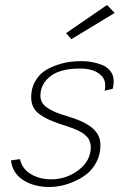

<svg xmlns="http://www.w3.org/2000/svg" viewBox="-20 -750 490 770"><path d="M245.1 -617.2 266.1 -592.8 439.9 -698.2 409.2 -730ZM432.1 -394Q436 -410.2 436 -423.8Q436 -447.3 423.3 -464.1Q410.6 -481 389.9 -489.3Q369.1 -497.6 348.6 -501.2Q328.1 -504.9 307.1 -504.9Q283.2 -504.9 259 -501.7Q234.9 -498.5 206.1 -488.5Q177.2 -478.5 155.8 -463.4Q134.3 -448.2 119.6 -421.4Q105 -394.5 105 -359.9Q105 -337.4 113.8 -320.1Q122.6 -302.7 140.9 -290.3Q159.2 -277.8 175.3 -270.5Q191.4 -263.2 217.8 -253.9Q223.1 -252 236.1 -247.8Q249 -243.7 254.9 -241.7Q260.7 -239.7 272.2 -235.4Q283.7 -231 289.3 -228.3Q294.9 -225.6 304 -220.7Q313 -215.8 317.6 -211.7Q322.3 -207.5 328.4 -201.7Q334.5 -195.8 337.2 -189.7Q339.8 -183.6 342 -176Q344.2 -168.5 344.2 -160.2Q344.2 -105.5 295.2 -68.1Q246.1 -30.8 185.1 -30.8Q138.7 -30.8 103.5 -52Q68.4 -73.2 60.1 -111.8L23.9 -106.9Q30.3 -55.2 73.2 -27.6Q116.2 0 179.2 0Q197.8 0 221.7 -4.4Q245.6 -8.8 274.7 -21Q303.7 -33.2 327.1 -51.3Q350.6 -69.3 366.7 -99.9Q382.8 -130.4 382.8 -168Q382.8 -209.5 350.1 -236.8Q317.4 -264.2 249 -284.2Q194.3 -299.8 168.2 -318.6Q142.1 -337.4 142.1 -365.2Q142.1 -413.1 181.9 -444.1Q221.7 -475.1 299.8 -475.1Q325.7 -475.1 347.4 -469.2Q369.1 -463.4 385.5 -447.8Q401.9 -432.1 401.9 -408.2Q401.9 -395 399.9 -386.2Z"/></svg>

Font: Comic Neue Angular Light Italic
Style: Regular
Weight: 300
Italic angle: -12°
Designer: Craig Rozynski
Foundry: Craig Rozynski
Version: Version 2.003